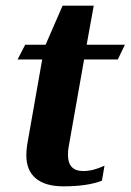

<svg xmlns="http://www.w3.org/2000/svg" viewBox="-20 -648 461 678"><path d="M73 -100Q73 -118 76 -137L129 -438H42L69 -490H141L201 -628H311L286 -490H421L396 -438H277L222 -127Q220 -118 220 -101Q220 -44 274 -44Q309 -44 349 -63L340 -10Q289 10 204 10Q140 10 106.5 -18Q73 -46 73 -100Z"/></svg>

Font: Fahkwang
Style: Bold Italic
Weight: 700
Italic angle: -10°
Designer: Suppakit Chalermlarp | Katatrad Co.,Ltd.
Foundry: Cadson Demak Co.,Ltd.
Version: Version 1.000; ttfautohint (v1.6)